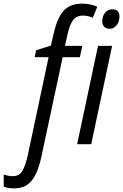

<svg xmlns="http://www.w3.org/2000/svg" viewBox="-139 -785 670 1045"><path d="M-62 240.2Q-78.6 240.2 -92.8 237.8Q-106.9 235.4 -118.7 231.4V165Q-107.4 168.9 -95.2 171.4Q-83 173.8 -69.3 173.8Q-33.2 173.8 -16.6 144.3Q0 114.7 12.2 60.1L125.5 -473.6H49.8L57.1 -511.2L138.2 -537.1L150.9 -593.3Q161.1 -638.7 174.3 -671.1Q187.5 -703.6 205.8 -724.6Q224.1 -745.6 249.5 -755.4Q274.9 -765.1 309.6 -765.1Q331.1 -765.1 353 -760.5Q375 -755.9 390.6 -748L366.2 -688.5Q354.5 -693.4 341.1 -696.8Q327.6 -700.2 312.5 -700.2Q277.3 -700.2 258.3 -674.8Q239.3 -649.4 227.1 -591.8L214.8 -535.2H308.6L295.9 -473.6H202.1L86.4 67.4Q75.7 118.2 58.3 157.2Q41 196.3 12.5 218.3Q-16.1 240.2 -62 240.2ZM280.8 0 394.5 -535.2H471.2L357.4 0ZM458 -628.4Q439.5 -628.4 428.5 -638.9Q417.5 -649.4 417.5 -668.9Q417.5 -685.5 423.8 -700.4Q430.2 -715.3 442.4 -724.9Q454.6 -734.4 472.7 -734.4Q491.7 -734.4 501.5 -724.4Q511.2 -714.4 511.2 -695.3Q511.2 -666.5 495.8 -647.5Q480.5 -628.4 458 -628.4Z"/></svg>

Font: Open Sans SemiCondensed
Style: Italic
Weight: 400
Width: 4
Italic angle: -12°
Designer: Monotype Design Team
Foundry: Monotype Imaging Inc.
Version: Version 3.000